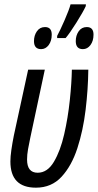

<svg xmlns="http://www.w3.org/2000/svg" viewBox="-20 -858 452 887"><path d="M146 9Q218 9 264.5 -41.5Q311 -92 337.5 -173.5Q364 -255 375.5 -350.5Q387 -446 388 -536H312Q311 -476 302.5 -395Q294 -314 276.5 -237.5Q259 -161 229 -110.5Q199 -60 154 -60Q105 -60 105 -121Q105 -143 109.5 -168.5Q114 -194 120 -222L187 -536H110L44 -232Q37 -197 32.5 -165.5Q28 -134 28 -112Q28 9 146 9ZM244 -682H283Q302 -704 333 -753.5Q364 -803 376 -829L377 -838H306Q299 -812 278.5 -765Q258 -718 244 -692ZM170 -631Q191 -631 205 -650Q219 -669 219 -698Q219 -733 188 -733Q164 -733 150.5 -713.5Q137 -694 137 -668Q137 -631 170 -631ZM363 -631Q384 -631 398 -650Q412 -669 412 -698Q412 -733 381 -733Q357 -733 343.5 -713.5Q330 -694 330 -668Q330 -631 363 -631Z"/></svg>

Font: Noto Sans UI Condensed
Style: Italic
Weight: 400
Width: 3
Italic angle: -12°
Designer: Monotype Design Team
Foundry: Monotype Imaging Inc.
Version: Version 1.901